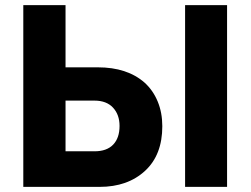

<svg xmlns="http://www.w3.org/2000/svg" viewBox="-20 -730 979 750"><path d="M369 0Q479 0 547 -63Q614 -125 614 -237Q614 -290 596 -333.5Q578 -377 545 -407Q477 -467 362 -467H236V-710H71V0ZM867 -710H703V0H867ZM349 -337Q396 -337 421.5 -309.5Q447 -282 447 -238Q447 -191 422 -165Q397 -139 349 -139H236V-337Z"/></svg>

Font: RT Raleway ExtraBold
Style: Regular
Weight: 400
Designer: Matt McInerney, Pablo Impallari, Rodrigo Fuenzalida — Edited by Milan Moffatt in April 2016
Foundry: Matt McInerney, Pablo Impallari, Rodrigo Fuenzalida — Edited by Milan Moffatt in April 2016
Version: Version 3.001